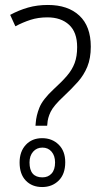

<svg xmlns="http://www.w3.org/2000/svg" viewBox="-20 -744 415 774"><path d="M123 -237 124 -248Q126 -278 139 -310.5Q152 -343 196 -384Q229 -414 250 -438.5Q271 -463 281 -490Q291 -517 291 -554Q291 -614 258.5 -644Q226 -674 171 -674Q134 -674 103 -664Q72 -654 42 -638L21 -684Q56 -703 93 -713.5Q130 -724 173 -724Q254 -724 300 -681Q346 -638 346 -556Q346 -509 332 -475Q318 -441 293.5 -413.5Q269 -386 237 -356Q196 -318 184 -293Q172 -268 171 -245L170 -237ZM150 10Q109 10 84 -16Q59 -42 59 -89Q59 -133 84 -160Q109 -187 150 -187Q190 -187 216.5 -161Q243 -135 243 -90Q243 -42 216.5 -16Q190 10 150 10ZM151 -29Q174 -29 188 -44.5Q202 -60 202 -89Q202 -116 188 -132.5Q174 -149 151 -149Q128 -149 113.5 -132.5Q99 -116 99 -89Q99 -29 151 -29Z"/></svg>

Font: Noto Sans Myanmar SemiCondensed Light
Style: Regular
Weight: 300
Width: 4
Designer: Monotype Design Team
Foundry: Monotype Imaging Inc.
Version: Version 2.107; ttfautohint (v1.8.4.7-5d5b)